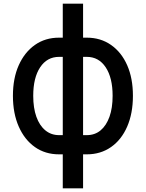

<svg xmlns="http://www.w3.org/2000/svg" viewBox="-20 -820 790 1040"><path d="M320 200V16H300Q225 16 169 -23.5Q113 -63 81.5 -134.5Q50 -206 50 -301Q50 -396 81.5 -466.5Q113 -537 169 -576.5Q225 -616 300 -616H320V-800H430V-616H450Q525 -616 581.5 -576.5Q638 -537 669 -466.5Q700 -396 700 -301Q700 -206 669 -134.5Q638 -63 581.5 -23.5Q525 16 450 16H430V200ZM300 -88H320V-512H300Q235 -512 197.5 -455.5Q160 -399 160 -301Q160 -235 177 -187.5Q194 -140 225.5 -114Q257 -88 300 -88ZM430 -88H450Q494 -88 525 -114Q556 -140 573 -187.5Q590 -235 590 -301Q590 -399 552.5 -455.5Q515 -512 450 -512H430Z"/></svg>

Font: Martian Mono SemiExpanded
Style: Regular
Weight: 400
Width: 6
Monospace: yes
Designer: Roman Shamin
Foundry: Evil Martians
Version: Version 1.000